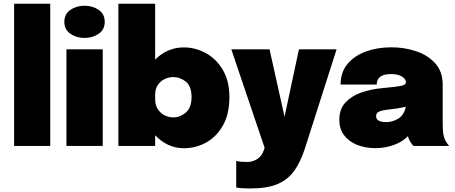

<svg xmlns="http://www.w3.org/2000/svg" viewBox="-20 -802 2498 1055"><path d="M256 -781.5V0H57.5V-781.5Z M444.5 -593.5Q400 -593.5 366.8 -616.5Q333.5 -639.5 333.5 -682Q333.5 -725 366.8 -747.8Q400 -770.5 444.5 -770.5Q489 -770.5 522.2 -747.8Q555.5 -725 555.5 -682Q555.5 -639 522.2 -616.2Q489 -593.5 444.5 -593.5ZM345 0V-531H544.5V0Z M630.5 0V-781.5H832.5V-474Q863 -506 903.2 -523.8Q943.5 -541.5 989.5 -541.5Q1054 -541.5 1111.2 -510Q1168.5 -478.5 1204.5 -417.8Q1240.5 -357 1240.5 -269Q1240.5 -176 1205.5 -113.5Q1170.5 -51 1113.5 -19.2Q1056.5 12.5 989.5 12.5Q943.5 12.5 903.2 -6.8Q863 -26 832.5 -59V0ZM931.5 -378.5Q908 -378.5 885.2 -367.8Q862.5 -357 847.5 -335.5Q832.5 -314 832.5 -280.5V-257.5Q832.5 -224.5 847.2 -202Q862 -179.5 884.8 -168.2Q907.5 -157 931.5 -157Q969.5 -157 1001 -183.5Q1032.5 -210 1032.5 -269Q1032.5 -328 1001.2 -353.2Q970 -378.5 931.5 -378.5Z M1355.5 233.5Q1327 233.5 1305.2 231.8Q1283.5 230 1278 228V82Q1284.5 85 1301.5 86.5Q1318.5 88 1339 88Q1369 88 1394 71.5Q1419 55 1429.5 23.5L1434 10L1251 -531H1461L1543.5 -160.5L1622.5 -531H1829.5L1655.5 13.5Q1632 86.5 1597.5 135.5Q1563 184.5 1505.8 209Q1448.5 233.5 1355.5 233.5Z M2043.5 12Q1986.5 12 1941.5 -6.2Q1896.5 -24.5 1870.5 -59.2Q1844.5 -94 1844.5 -144Q1844.5 -203 1878.2 -239Q1912 -275 1964.8 -293.5Q2017.5 -312 2074 -317Q2154.5 -324.5 2182.5 -330Q2210.5 -335.5 2210.5 -349.5V-350Q2210.5 -368.5 2188.2 -381.8Q2166 -395 2129 -395Q2050 -395 2050 -337.5H1851.5Q1851.5 -404.5 1889 -450Q1926.5 -495.5 1989.8 -518.8Q2053 -542 2130.5 -542Q2204 -542 2268.2 -520Q2332.5 -498 2372.5 -452.8Q2412.5 -407.5 2412.5 -337V-130.5Q2412.5 -108.5 2413.5 -88Q2414.5 -67.5 2419.5 -50Q2425 -31.5 2434 -18.2Q2443 -5 2448.5 0H2251.5Q2247 -4.5 2238.5 -16.5Q2230 -28.5 2224.5 -44Q2223 -49 2221.5 -53.5Q2190.5 -22 2142.8 -5Q2095 12 2043.5 12ZM2103.5 -131Q2136 -131 2167.8 -149.8Q2199.5 -168.5 2210 -215.5Q2186.5 -210 2162 -206.2Q2137.5 -202.5 2114.5 -200Q2080 -196.5 2063.2 -188.8Q2046.5 -181 2046.5 -164Q2046.5 -131 2103.5 -131Z"/></svg>

Font: Epilogue Black
Style: Regular
Weight: 900
Designer: Tyler Finck
Foundry: Etcetera Type Co
Version: Version 2.111; ttfautohint (v1.8.3)